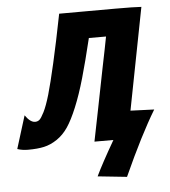

<svg xmlns="http://www.w3.org/2000/svg" viewBox="-83 -544 648 734"><g transform="rotate(-5 241.5 -177.5)"><path d="M-33.7 2.4 5.4 -123.5Q24.9 -95.2 43.5 -95.2Q52.7 -95.2 59.8 -100.8Q66.9 -106.4 78.4 -129.2Q89.8 -151.9 102.1 -193.8Q114.3 -235.8 131.8 -312.7Q149.4 -389.6 170.9 -499Q207 -499 279.1 -499.3Q351.1 -499.5 387.2 -499.5Q459.5 -499.5 486.3 -497.6L410.2 -106L501 -102.5Q445.3 -10.7 375 145L263.2 133.3Q285.2 86.9 335.4 0H262.7Q269.5 -33.2 287.4 -123Q305.2 -212.9 318.4 -279.3L332 -346.2L341.8 -396.5H275.9Q254.4 -307.1 236.6 -245.1Q218.8 -183.1 199.5 -136.5Q180.2 -89.8 161.9 -62.7Q143.6 -35.6 118.9 -19Q94.2 -2.4 68.8 3.2Q43.5 8.8 7.3 8.8Q-15.1 8.8 -33.7 2.4Z"/></g></svg>

Font: Fantasque Sans Mono
Style: Bold Italic
Weight: 700
Italic angle: -11°
Monospace: yes
Designer: Jany Belluz
Version: Version 1.7.1